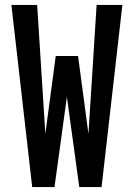

<svg xmlns="http://www.w3.org/2000/svg" viewBox="-20 -755 540 775"><path d="M110 0 26 -735H130L163 -215L205 -529H295L337 -215L370 -735H474L390 0H300L250 -364L200 0Z"/></svg>

Font: Moesevka
Style: Bold
Weight: 700
Monospace: yes
Designer: Belleve Invis
Foundry: Belleve Invis
Version: Version 32.5.0; ttfautohint (v1.8.4)